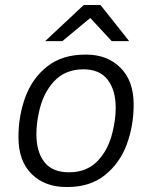

<svg xmlns="http://www.w3.org/2000/svg" viewBox="-20 -740 615 770"><path d="M516 -321Q516 -235 488 -160Q460 -85 400.5 -37.5Q341 10 251 10H246Q160 10 107 -42Q54 -94 54 -190Q54 -276 82 -351.5Q110 -427 170 -474Q230 -521 321 -521H326Q410 -521 463 -468.5Q516 -416 516 -321ZM136 -289Q126 -245 126 -202Q126 -131 158 -90Q190 -49 257 -49Q327 -49 370.5 -93.5Q414 -138 431 -209Q444 -260 444 -308Q444 -378 412 -420Q380 -462 314 -462Q242 -462 197 -414Q152 -366 136 -289ZM498 -575H428L342 -668L230 -575H161L316 -720H383Z"/></svg>

Font: Chivo Light Italic
Style: Regular
Weight: 300
Italic angle: -8.05°
Designer: Hector Gatti
Foundry: Omnibus-Type
Version: Version 1.007